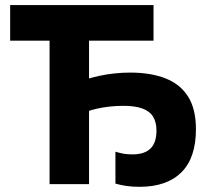

<svg xmlns="http://www.w3.org/2000/svg" viewBox="-20 -725 820 756"><path d="M529.3 10.6Q500.3 10.6 477.8 7.2Q455.3 3.8 434.5 -2V-127.6Q453.4 -122 468.1 -119.5Q482.8 -117.1 501.9 -117.1Q548.7 -117.1 572.4 -140Q596.1 -162.9 596.1 -210.4Q596.1 -244.3 582.5 -266.1Q568.9 -287.8 540 -298Q511.1 -308.3 465.9 -308.3Q437.7 -308.3 412 -305.4Q386.3 -302.5 363 -297.4Q339.6 -292.3 317.8 -283.9V-412.4Q344.3 -420.5 372.4 -426.6Q400.5 -432.7 430.8 -435.9Q461 -439.2 492.9 -439.2Q573.9 -439.2 631.9 -416.3Q690 -393.4 720.7 -344.5Q751.5 -295.7 751.5 -216.1Q751.5 -103.3 694.2 -46.4Q636.9 10.6 529.3 10.6ZM175.2 0V-665.8H330.6V0ZM20 -564.9V-705H584.5V-564.9Z"/></svg>

Font: TikTok Sans Light
Style: Regular
Weight: 300
Version: Version 4.000